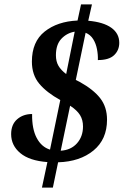

<svg xmlns="http://www.w3.org/2000/svg" viewBox="-20 -780 571 879"><path d="M197 -38Q115 -44 73 -79Q31 -114 31 -166Q31 -210 58.5 -234Q86 -258 127 -258Q126 -190 148 -148.5Q170 -107 209 -95L256 -322Q194 -356 160 -396.5Q126 -437 126 -498Q126 -589 184.5 -635.5Q243 -682 335 -686L351 -760H401L384 -685Q453 -679 489.5 -653Q526 -627 526 -584Q526 -550 502.5 -527.5Q479 -505 428 -505Q429 -529 424 -555Q419 -581 406.5 -601Q394 -621 372 -630L327 -414L345 -405Q408 -370 439 -330Q470 -290 470 -232Q470 -142 408 -91Q346 -40 246 -37L222 79H172ZM322 -635Q286 -629 261 -602.5Q236 -576 236 -527Q236 -499 247.5 -479Q259 -459 283 -441ZM258 -90Q305 -93 332.5 -124Q360 -155 360 -201Q360 -231 346.5 -253Q333 -275 301 -296Z"/></svg>

Font: Noto Serif SemiCondensed SemiBold
Style: Italic
Weight: 600
Width: 4
Italic angle: -12°
Designer: Monotype Design Team
Foundry: Monotype Imaging Inc.
Version: Version 2.014; ttfautohint (v1.8.4.7-5d5b)